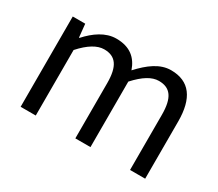

<svg xmlns="http://www.w3.org/2000/svg" viewBox="-105 -779 1135 1000"><g transform="rotate(30 463.0 -278.5)"><path d="M92 0H183V-394C233 -450 279 -477 320 -477C389 -477 421 -434 421 -332V0H512V-394C563 -450 607 -477 649 -477C718 -477 750 -434 750 -332V0H841V-344C841 -483 788 -557 676 -557C610 -557 553 -514 497 -453C475 -517 430 -557 347 -557C282 -557 225 -516 178 -464H175L167 -543H92Z"/></g></svg>

Font: Noto Sans CJK TC Regular
Style: Regular
Weight: 400
Designer: Ryoko NISHIZUKA (kana & ideographs); Paul D. Hunt (Latin, Greek & Cyrillic); Wenlong ZHANG (bopomofo); Sandoll Communica
Foundry: Adobe Systems Incorporated
Version: Version 1.001;PS 1.001;hotconv 1.0.78;makeotf.lib2.5.61930